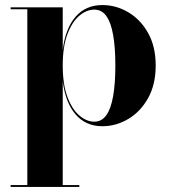

<svg xmlns="http://www.w3.org/2000/svg" viewBox="-20 -489 672 759"><path d="M22 250V242.5H88V-452.5H22V-460H228V-291.5Q238.5 -376.5 278.8 -422.8Q319 -469 384.5 -469Q439 -469 487.2 -440.5Q535.5 -412 565.5 -358.5Q595.5 -305 595.5 -230Q595.5 -155 565.5 -101.2Q535.5 -47.5 487.2 -18.8Q439 10 384.5 10Q319 10 278.8 -36.8Q238.5 -83.5 228 -168.5V242.5H293.5V250ZM353 -8Q382 -8 400.2 -33.5Q418.5 -59 427.2 -108.8Q436 -158.5 436 -230Q436 -301.5 427.2 -351Q418.5 -400.5 400.2 -425.8Q382 -451 353 -451Q322 -451 293.2 -426.5Q264.5 -402 246.2 -353Q228 -304 228 -230Q228 -156 246.2 -106.8Q264.5 -57.5 293.2 -32.8Q322 -8 353 -8Z"/></svg>

Font: Bodoni Moda 28pt
Style: Bold
Weight: 700
Designer: Owen Earl
Foundry: indestructible type
Version: Version 2.005